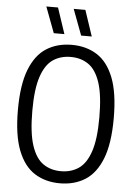

<svg xmlns="http://www.w3.org/2000/svg" viewBox="-62 -993 736 1048"><g transform="rotate(5 306.0 -468.5)"><path d="M305.9 9.3Q226.5 9.3 167.6 -28Q108.6 -65.2 76 -148.5Q43.3 -231.9 43.3 -370Q43.3 -508.1 76 -591.5Q108.6 -674.8 167.6 -712Q226.5 -749.3 305.9 -749.3Q385.3 -749.3 444.3 -712Q503.2 -674.8 535.9 -591.5Q568.5 -508.1 568.5 -370Q568.5 -231.9 535.9 -148.5Q503.2 -65.2 444.3 -28Q385.3 9.3 305.9 9.3ZM305.9 -57Q361.9 -57 403.1 -85.1Q444.3 -113.2 467.1 -180.9Q489.8 -248.6 489.8 -367.5Q489.8 -488.8 467.1 -557.6Q444.3 -626.3 403.1 -654.7Q361.9 -683 305.9 -683Q250 -683 208.8 -655Q167.5 -626.9 144.8 -559.2Q122.1 -491.4 122.1 -372.5Q122.1 -251.2 144.8 -182.4Q167.5 -113.7 208.8 -85.3Q250 -57 305.9 -57ZM351.8 -804.1 298.7 -945.8H362.6L410 -804.1ZM201.9 -804.1 148.7 -945.8H212.7L260.1 -804.1Z"/></g></svg>

Font: Encode Sans SC Condensed Thin
Style: Regular
Weight: 100
Width: 3
Designer: Multiple Designers
Foundry: Impallari Type
Version: Version 3.002